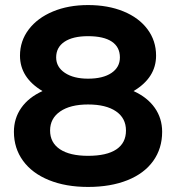

<svg xmlns="http://www.w3.org/2000/svg" viewBox="-20 -729 696 759"><path d="M35 -208Q35 -261 64 -302.5Q93 -344 148 -369Q59 -422 59 -509Q59 -567 93.5 -612.5Q128 -658 189 -683.5Q250 -709 328 -709Q407 -709 468 -684Q529 -659 563 -613.5Q597 -568 597 -509Q597 -422 508 -369Q563 -344 592 -302.5Q621 -261 621 -208Q621 -142 585.5 -92.5Q550 -43 483.5 -16.5Q417 10 328 10Q240 10 173.5 -17Q107 -44 71 -93.5Q35 -143 35 -208ZM454 -502Q454 -543 422 -564.5Q390 -586 328 -586Q268 -586 235 -564Q202 -542 202 -502Q202 -464 236.5 -441Q271 -418 328 -418Q387 -418 420.5 -440.5Q454 -463 454 -502ZM478 -213Q478 -262 438.5 -289Q399 -316 328 -316Q258 -316 218 -288.5Q178 -261 178 -213Q178 -165 217 -139Q256 -113 328 -113Q402 -113 440 -138.5Q478 -164 478 -213Z"/></svg>

Font: K2D ExtraBold
Style: Regular
Weight: 800
Designer: Katatrad Aksorn Co.,Ltd.
Foundry: Cadson Demak Co.,Ltd.
Version: Version 1.000; ttfautohint (v1.6)